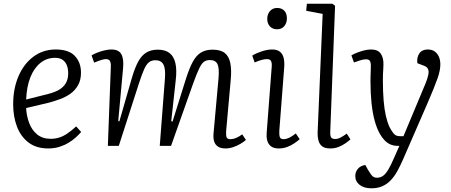

<svg xmlns="http://www.w3.org/2000/svg" viewBox="-20 -787 2436 1036"><path d="M281 -520Q351 -520 384 -485Q417 -450 417 -395Q417 -355 401 -327Q385 -299 359.5 -281Q334 -263 303.5 -252Q273 -241 244 -233L121 -204Q123 -163 137 -124.5Q151 -86 180 -62Q209 -38 254 -38Q277 -38 298.5 -44.5Q320 -51 342.5 -66Q365 -81 391 -105L418 -75Q406 -61 389 -45.5Q372 -30 349.5 -16.5Q327 -3 300 5.5Q273 14 240 14Q176 14 134 -18Q92 -50 71.5 -104Q51 -158 51 -225Q51 -308 79.5 -375Q108 -442 160 -481Q212 -520 281 -520ZM348 -392Q348 -414 341.5 -432.5Q335 -451 319.5 -463Q304 -475 277 -475Q232 -475 197.5 -447Q163 -419 143.5 -369Q124 -319 121 -250L240 -280Q275 -289 298.5 -302.5Q322 -316 335 -338Q348 -360 348 -392Z M870 -364Q874 -417 861.5 -439.5Q849 -462 819 -462Q797 -462 783 -450.5Q769 -439 757 -411.5Q745 -384 730 -338L621 0H562L578 -426Q579 -447 573.5 -457.5Q568 -468 551 -468Q542 -468 527 -463.5Q512 -459 488 -449L474 -488Q485 -495 503.5 -502.5Q522 -510 543 -515Q564 -520 581 -520Q621 -520 635 -494Q649 -468 644 -418L618 -134L624 -132L692 -368Q708 -422 726 -455Q744 -488 769.5 -503.5Q795 -519 832 -519Q871 -519 894.5 -501Q918 -483 926.5 -446Q935 -409 928 -352L904 -133L911 -131L984 -364Q1002 -420 1020.5 -454Q1039 -488 1064.5 -503.5Q1090 -519 1127 -519Q1171 -519 1193.5 -500.5Q1216 -482 1223 -445.5Q1230 -409 1225 -357L1200 -77Q1199 -55 1203 -45.5Q1207 -36 1224 -36Q1238 -36 1253.5 -42.5Q1269 -49 1287 -62L1307 -32Q1296 -22 1277.5 -11Q1259 0 1238 7Q1217 14 1197 14Q1172 14 1157 4.5Q1142 -5 1136 -22.5Q1130 -40 1132 -65L1159 -363Q1164 -419 1153.5 -441Q1143 -463 1113 -463Q1094 -463 1081 -454Q1068 -445 1055 -418Q1042 -391 1022 -336L903 0H842Z M1446 -425Q1448 -447 1442.5 -457.5Q1437 -468 1421 -468Q1407 -468 1391 -463.5Q1375 -459 1354 -450L1341 -487Q1360 -499 1391 -509.5Q1422 -520 1449 -520Q1476 -520 1491 -507.5Q1506 -495 1511 -472.5Q1516 -450 1513 -417L1487 -80Q1486 -56 1490.5 -46Q1495 -36 1510 -36Q1524 -36 1540 -43.5Q1556 -51 1576 -67L1597 -36Q1586 -26 1568.5 -14Q1551 -2 1529.5 6Q1508 14 1484 14Q1456 14 1441 1.5Q1426 -11 1421.5 -30.5Q1417 -50 1419 -71ZM1422 -685Q1422 -710 1436.5 -727Q1451 -744 1475 -744Q1492 -744 1504 -737Q1516 -730 1522 -717.5Q1528 -705 1528 -687Q1528 -663 1514 -646Q1500 -629 1475 -629Q1451 -629 1436.5 -644.5Q1422 -660 1422 -685Z M1721 -712 1632 -729 1636 -767H1773L1788 -756L1762 -77Q1761 -55 1766.5 -46Q1772 -37 1788 -37Q1802 -37 1817 -44.5Q1832 -52 1851 -66L1871 -35Q1860 -25 1843.5 -13.5Q1827 -2 1806.5 6Q1786 14 1762 14Q1734 14 1719 3Q1704 -8 1698.5 -28.5Q1693 -49 1694 -77Z M2154 75Q2139 109 2123.5 137Q2108 165 2088 186Q2068 207 2042.5 218Q2017 229 1984 229Q1944 229 1920.5 210.5Q1897 192 1897 163Q1897 141 1910.5 124.5Q1924 108 1951 103L1966 130Q1976 146 1982.5 155Q1989 164 1996.5 168Q2004 172 2014 172Q2032 172 2046.5 162Q2061 152 2075.5 127.5Q2090 103 2108 61L2135 0H2124Q2097 0 2074.5 -14Q2052 -28 2032 -61Q2014 -91 2002 -134.5Q1990 -178 1984.5 -232.5Q1979 -287 1979 -350Q1979 -363 1979.5 -378Q1980 -393 1980.5 -407.5Q1981 -422 1981 -432Q1981 -452 1975 -459.5Q1969 -467 1955 -467Q1941 -467 1922.5 -461Q1904 -455 1890 -450L1876 -488Q1887 -495 1904.5 -502Q1922 -509 1942.5 -514.5Q1963 -520 1982 -520Q2019 -520 2034.5 -497.5Q2050 -475 2049 -439Q2049 -427 2048 -414Q2047 -401 2046.5 -386.5Q2046 -372 2046 -354Q2046 -292 2050 -244.5Q2054 -197 2062 -162Q2070 -127 2082 -101Q2094 -79 2102.5 -68.5Q2111 -58 2120 -55Q2129 -52 2141 -52H2157L2277 -339Q2287 -364 2291 -383Q2295 -402 2289.5 -414.5Q2284 -427 2266 -433L2232 -446Q2228 -477 2242.5 -498.5Q2257 -520 2288 -520Q2311 -520 2326 -509Q2341 -498 2348.5 -480Q2356 -462 2356 -440Q2356 -424 2352.5 -405.5Q2349 -387 2340.5 -363Q2332 -339 2318.5 -305.5Q2305 -272 2285 -226Z"/></svg>

Font: Literata 18pt Light
Style: Italic
Weight: 300
Italic angle: -2°
Designer: Latin by Veronika Burian and Jose Scaglione. Greek by Irene Vlachou. Cyrillic by Vera Evstafieva
Foundry: TypeTogether
Version: Version 3.103;gftools[0.9.29]